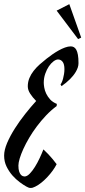

<svg xmlns="http://www.w3.org/2000/svg" viewBox="-48 -907 417 939"><path d="M229 -388.2Q201.7 -368.2 177.2 -342.3Q152.8 -316.4 132.1 -288.8Q111.3 -261.2 94.7 -232.9Q78.1 -204.6 66.4 -179Q54.7 -153.3 48.3 -132.1Q42 -110.8 42 -97.2Q42 -78.6 45.7 -68.1Q49.3 -57.6 54.2 -52.2Q59.1 -46.9 64.2 -45.4Q69.3 -43.9 71.8 -43.9Q84 -43.9 97.2 -57.4Q110.4 -70.8 122.8 -90.8Q135.3 -110.8 146 -133.8Q156.7 -156.7 164.1 -175.8H165Q176.8 -165 188.2 -152.8Q199.7 -140.6 209 -129.4Q219.7 -116.7 229 -104Q221.2 -88.4 209.5 -72.3Q197.8 -56.2 183.8 -41.3Q169.9 -26.4 154.5 -13.9Q139.2 -1.5 124 5.9Q115.7 9.8 111.6 11Q107.4 12.2 100.1 12.2Q95.7 12.2 90.6 10Q85.4 7.8 80.1 4.9Q66.9 -2.4 48.3 -16.1Q29.8 -29.8 12.9 -48.8Q-3.9 -67.9 -15.9 -92.3Q-27.8 -116.7 -27.8 -146Q-27.8 -173.3 -13.2 -207.8Q1.5 -242.2 24.4 -278.3Q47.4 -314.5 75 -349.4Q102.5 -384.3 128.9 -413.1Q111.8 -430.2 99.9 -448.5Q87.9 -466.8 87.9 -484.9Q87.9 -506.3 95.7 -525.1Q103.5 -543.9 116.5 -560.5Q129.4 -577.1 146.2 -592Q163.1 -606.9 181.2 -621.1Q192.9 -630.4 208 -640.9Q223.1 -651.4 238.8 -660.2Q254.4 -668.9 269.8 -674.6Q285.2 -680.2 297.9 -680.2Q306.2 -680.2 313 -676.5Q319.8 -672.9 325 -663.8Q330.1 -654.8 333 -638.9Q335.9 -623 335.9 -598.1Q335.9 -586.9 332.3 -576.4Q328.6 -565.9 322.8 -555.9Q316.9 -545.9 309.6 -536.9Q302.2 -527.8 294.4 -520Q275.9 -501.5 252.9 -485.8L248 -494.1Q251 -497.6 254.4 -505.1Q257.8 -512.7 260.5 -522.7Q263.2 -532.7 265.1 -544.7Q267.1 -556.6 267.1 -568.8Q267.1 -593.3 258.3 -604.7Q249.5 -616.2 235.8 -616.2Q226.1 -616.2 213.9 -607.2Q201.7 -598.1 191.2 -582.8Q180.7 -567.4 173.3 -546.4Q166 -525.4 166 -502Q166 -492.7 168.5 -478.3Q170.9 -463.9 178 -449Q185.1 -434.1 197.5 -420.4Q210 -406.7 230 -398.9ZM291 -886.7 349.1 -723.1 334 -715.8 229 -855Z"/></svg>

Font: Romanesco
Style: Regular
Weight: 400
Designer: Astigmatic (AOETI)
Foundry: Astigmatic (AOETI)
Version: Version 1.000